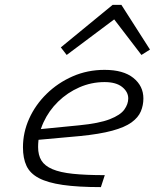

<svg xmlns="http://www.w3.org/2000/svg" viewBox="-20 -761 654 786"><path d="M408 -425Q354 -425 305 -403.5Q256 -382 218 -345Q180 -308 158 -260Q136 -212 136 -159Q136 -126 149.5 -104Q163 -82 194.5 -68.5Q226 -55 278.5 -49.5Q331 -44 409 -44L393 5Q299 5 237 -4Q175 -13 139 -32Q103 -51 88.5 -82Q74 -113 74 -158Q74 -219 99.5 -275.5Q125 -332 171 -377Q217 -422 277.5 -448.5Q338 -475 408 -475Q485 -475 526 -442Q567 -409 567 -358Q567 -330 556.5 -305Q546 -280 518.5 -260Q491 -240 439.5 -226Q388 -212 307 -204L97 -185L111 -229L304 -248Q386 -256 429.5 -273Q473 -290 489 -312.5Q505 -335 505 -358Q505 -385 480 -405Q455 -425 408 -425ZM229 -567 441 -741H468L464 -694L253 -536ZM594 -558 559 -536 438 -694 450 -741H477Z"/></svg>

Font: Intel One Mono Light
Style: Italic
Weight: 300
Italic angle: -16°
Monospace: yes
Designer: Fred Shallcrass
Foundry: Frere-Jones Type LLC
Version: Version 1.004